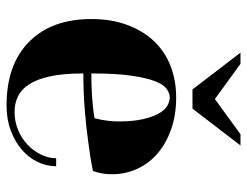

<svg xmlns="http://www.w3.org/2000/svg" viewBox="-106 -650 771 600"><g transform="rotate(90 280.0 -350.5)"><path d="M40 0ZM210 -250Q244 -250 270 -251.5Q296 -253 314 -255Q335 -257 350 -260Q352 -270 355 -282Q357 -293 358.5 -306.5Q360 -320 360 -335Q360 -380 353 -410.5Q346 -441 335.5 -460Q325 -479 311.5 -487Q298 -495 285 -495Q272 -495 258.5 -485.5Q245 -476 234.5 -449.5Q224 -423 217 -375Q210 -327 210 -250ZM310 15Q182 15 111 -55.5Q40 -126 40 -250Q40 -312 58 -361Q76 -410 108 -444.5Q140 -479 185.5 -497Q231 -515 285 -515Q341 -515 385.5 -499Q430 -483 461 -456Q492 -429 508.5 -392.5Q525 -356 525 -315Q525 -301 523.5 -290.5Q522 -280 520 -272Q517 -262 515 -255Q471 -246 422 -240Q380 -234 325 -229.5Q270 -225 210 -225Q210 -163 219 -121.5Q228 -80 244 -55.5Q260 -31 282 -20.5Q304 -10 330 -10Q360 -10 386.5 -21Q413 -32 432.5 -50.5Q452 -69 463.5 -92.5Q475 -116 475 -140H500Q500 -110 486.5 -82Q473 -54 448 -32.5Q423 -11 388 2Q353 15 310 15ZM320 -566H260L145 -716H180L290 -636L400 -716H435Z"/></g></svg>

Font: Yeseva One
Style: Regular
Weight: 400
Designer: Jovanny Lemonad
Foundry: Jovanny Lemonad
Version: Version 2.001; ttfautohint (v0.91) -l 8 -r 50 -G 200 -x 0 -w